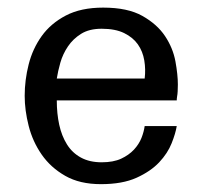

<svg xmlns="http://www.w3.org/2000/svg" viewBox="-20 -465 524 497"><path d="M440.4 -246.1Q440.4 -236.3 439.9 -228.5Q439.5 -220.7 438.5 -215.8Q437.5 -210 437.5 -205.1H127Q127 -170.9 133.3 -142.1Q139.6 -113.3 153.3 -91.3Q167 -69.3 189.5 -57.1Q211.9 -44.9 243.2 -44.9Q273.4 -44.9 293.5 -54.2Q313.5 -63.5 326.7 -77.6Q339.8 -91.8 346.2 -107.9Q352.5 -124 354.5 -138.7H437.5Q434.6 -120.1 424.3 -94.2Q414.1 -68.4 392.1 -44.9Q370.1 -21.5 333.5 -4.9Q296.9 11.7 241.2 11.7Q186.5 11.7 148.9 -9.8Q111.3 -31.2 87.9 -64.9Q64.5 -98.6 54.2 -139.2Q43.9 -179.7 43.9 -216.8Q43.9 -257.8 54.2 -298.3Q64.5 -338.9 87.9 -371.6Q111.3 -404.3 150.4 -424.8Q189.5 -445.3 247.1 -445.3Q310.5 -445.3 348.6 -423.8Q386.7 -402.3 407.2 -371.6Q427.7 -340.8 434.1 -306.2Q440.4 -271.5 440.4 -246.1ZM354.5 -261.7Q357.4 -285.2 353.5 -308.6Q349.6 -332 336.9 -350.1Q324.2 -368.2 301.3 -379.4Q278.3 -390.6 243.2 -390.6Q210.9 -390.6 189.9 -377.4Q168.9 -364.3 155.8 -344.7Q142.6 -325.2 136.2 -302.7Q129.9 -280.3 127 -261.7Z"/></svg>

Font: Padauk GrcRegTest
Style: Regular
Weight: 500
Designer: Debbi Hosken
Foundry: SIL
Version: Version 2.0